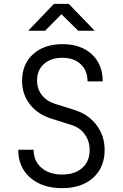

<svg xmlns="http://www.w3.org/2000/svg" viewBox="-20 -970 640 1000"><path d="M304 10Q200 10 137.5 -44.5Q75 -99 75 -190H155Q155 -132 195.5 -96.5Q236 -61 304 -61Q370 -61 408.5 -95.5Q447 -130 447 -188Q447 -235 421.5 -270.5Q396 -306 352 -319L251 -351Q178 -373 136.5 -425.5Q95 -478 95 -549Q95 -636 152.5 -688Q210 -740 306 -740Q401 -740 458 -687.5Q515 -635 515 -546H436Q436 -602 400.5 -635.5Q365 -669 306 -669Q245 -669 209 -637Q173 -605 173 -551Q173 -507 198 -475Q223 -443 267 -429L372 -396Q442 -373 483.5 -317.5Q525 -262 525 -189Q525 -98 465 -44Q405 10 304 10ZM127 -810 261 -950H338L473 -810H387L300 -896L215 -810Z"/></svg>

Font: Tiny Light
Style: Regular
Weight: 300
Monospace: yes
Designer: Philipp Nurullin, Konstantin Bulenkov
Foundry: JetBrains
Version: Version 2.251; ttfautohint (v1.8.4.7-5d5b)